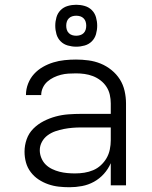

<svg xmlns="http://www.w3.org/2000/svg" viewBox="-20 -778 640 806"><path d="M272 8Q249 8 226.5 5.5Q204 3 182.5 -4.5Q161 -12 142 -24.5Q123 -37 109 -55.5Q95 -74 89 -96Q83 -118 83 -141Q83 -168 92 -193.5Q101 -219 120 -238Q139 -257 163.5 -269.5Q188 -282 214 -289Q240 -296 267 -298Q294 -300 321 -300H445V-344Q445 -362 441 -380Q437 -398 427 -413.5Q417 -429 402 -440.5Q387 -452 370 -458.5Q353 -465 335 -467.5Q317 -470 299 -470Q283 -470 267 -469Q251 -468 235.5 -464Q220 -460 205.5 -453Q191 -446 179 -435.5Q167 -425 160 -410Q153 -395 153 -379H89V-380Q89 -404 98 -427Q107 -450 123 -467.5Q139 -485 160 -497Q181 -509 204 -516Q227 -523 251 -525.5Q275 -528 299 -528Q325 -528 351.5 -524.5Q378 -521 402.5 -511Q427 -501 448 -484Q469 -467 483 -445Q497 -423 503 -396.5Q509 -370 509 -344V0H445V-93Q434 -68 416 -48Q398 -28 374.5 -15Q351 -2 324.5 3Q298 8 272 8ZM295 -50Q315 -50 334 -53Q353 -56 371 -63.5Q389 -71 403.5 -84.5Q418 -98 427.5 -114.5Q437 -131 441 -150.5Q445 -170 445 -189V-243H321Q302 -243 284 -241.5Q266 -240 248 -236.5Q230 -233 212.5 -227Q195 -221 180 -210Q165 -199 156 -182.5Q147 -166 147 -147Q147 -131 153.5 -115Q160 -99 171.5 -87.5Q183 -76 198.5 -68.5Q214 -61 230 -57Q246 -53 262.5 -51.5Q279 -50 295 -50ZM300 -582Q282 -582 264.5 -587Q247 -592 234.5 -604.5Q222 -617 217 -634.5Q212 -652 212 -670Q212 -688 217 -705.5Q222 -723 234.5 -735.5Q247 -748 264.5 -753Q282 -758 300 -758Q318 -758 335.5 -753Q353 -748 365.5 -735.5Q378 -723 383 -705.5Q388 -688 388 -670Q388 -652 383 -634.5Q378 -617 365.5 -604.5Q353 -592 335.5 -587Q318 -582 300 -582ZM300 -628Q308 -628 316.5 -630.5Q325 -633 331 -639Q337 -645 339.5 -653Q342 -661 342 -670Q342 -679 339.5 -687Q337 -695 331 -701Q325 -707 317 -709.5Q309 -712 300 -712Q291 -712 283 -709.5Q275 -707 269 -701Q263 -695 260.5 -687Q258 -679 258 -670Q258 -661 260.5 -653Q263 -645 269 -639Q275 -633 283 -630.5Q291 -628 300 -628Z"/></svg>

Font: Iosevka Light Extended
Style: Regular
Weight: 300
Width: 7
Monospace: yes
Designer: Belleve Invis
Foundry: Belleve Invis
Version: Version 32.5.0; ttfautohint (v1.8.4)